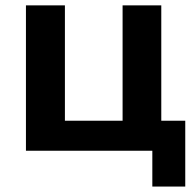

<svg xmlns="http://www.w3.org/2000/svg" viewBox="-20 -559 728 712"><path d="M544.9 132.8V0H76.2V-539.1H220.7V-111.3H434.6V-539.1H578.1V-111.3H667V132.8Z"/></svg>

Font: Min Sans Bold
Style: Regular
Weight: 700
Designer: Jinseong-Kim, NotoSansCJK, Nunito
Foundry: Jinseong-Kim
Version: Version 1.400;Glyphs 3.1.2 (3151)